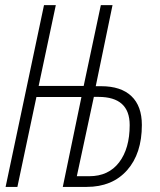

<svg xmlns="http://www.w3.org/2000/svg" viewBox="-20 -734 630 754"><path d="M2 0 152.8 -713.9H199.2L131.8 -396.5H308.6L376 -713.9H421.9L356 -395.5H377Q455.1 -395.5 496.1 -356.4Q537.1 -317.4 537.1 -243.2Q537.1 -130.9 479 -65.4Q420.9 0 320.3 0H226.6L299.8 -353H123L48.3 0ZM281.7 -42H330.6Q406.2 -42 447.8 -96.4Q489.3 -150.9 489.3 -242.7Q489.3 -353.5 366.7 -353.5H348.6Z"/></svg>

Font: Open Sans Condensed Light
Style: Italic
Weight: 300
Width: 3
Italic angle: -12°
Designer: Monotype Design Team
Foundry: Monotype Imaging Inc.
Version: Version 3.000; ttfautohint (v1.8.4)